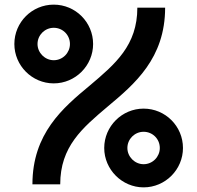

<svg xmlns="http://www.w3.org/2000/svg" viewBox="-20 -796 852 829"><path d="M240 0H120C120 -219 251 -330 368 -427C478 -520 573 -600 573 -763H693C693 -544 561 -433 445 -336C335 -243 240 -163 240 0ZM42 -606C42 -700 118 -776 212 -776C306 -776 382 -700 382 -606C382 -513 306 -436 212 -436C118 -436 42 -513 42 -606ZM142 -606C142 -568 174 -536 212 -536C251 -536 282 -568 282 -606C282 -645 251 -676 212 -676C174 -676 142 -645 142 -606ZM430 -157C430 -251 507 -327 600 -327C694 -327 770 -251 770 -157C770 -64 694 13 600 13C507 13 430 -64 430 -157ZM530 -157C530 -119 562 -87 600 -87C639 -87 670 -119 670 -157C670 -196 639 -227 600 -227C562 -227 530 -196 530 -157Z"/></svg>

Font: Swile Sans
Style: Bold
Weight: 700
Designer: Lord
Foundry: Lord
Version: Version 1.477;FEAKit 1.0